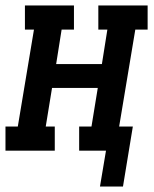

<svg xmlns="http://www.w3.org/2000/svg" viewBox="-42 -550 562 701"><path d="M323 131 345 0H247V-88H292L315 -229H148L125 -88H158V0H-22V-88H23L82 -442H49V-530H228V-442H183L163 -316H330L350 -442H317V-530H497V-442H452L393 -88H443L407 131Z"/></svg>

Font: Iosevka Curly Slab SmBdObl
Style: Regular
Weight: 600
Italic angle: -9°
Monospace: yes
Designer: Belleve Invis
Foundry: Belleve Invis
Version: Version 11.0.0; ttfautohint (v1.8.3)